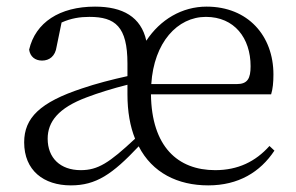

<svg xmlns="http://www.w3.org/2000/svg" viewBox="-20 -546 893 580"><path d="M609 14C700 14 766 -26 809 -91L794 -105C752 -58 699 -32 630 -32C517 -32 438 -103 436 -261H799C804 -277 806 -297 806 -321C806 -438 729 -526 604 -526C530 -526 464 -487 422 -423C406 -495 351 -526 267 -526C160 -526 87 -478 68 -396C71 -375 86 -363 107 -363C129 -363 147 -376 151 -405L166 -478C195 -491 222 -495 250 -495C328 -495 365 -466 365 -354V-316C319 -306 269 -293 228 -279C101 -237 53 -190 53 -116C53 -31 112 14 194 14C270 14 319 -19 399 -104C440 -24 517 14 609 14ZM437 -292C445 -418 516 -495 602 -495C688 -495 737 -431 737 -346C737 -309 728 -292 695 -292ZM388 -127C310 -54 276 -32 224 -32C162 -32 124 -69 124 -127C124 -178 156 -220 242 -252C276 -265 321 -279 365 -290V-261C365 -209 373 -164 388 -127Z"/></svg>

Font: Noto Serif CJK KR Light
Style: Regular
Weight: 300
Designer: Ryoko NISHIZUKA 西塚涼子 (kana & ideographs); Frank Grießhammer (Latin, Greek & Cyrillic); Wenlong ZHANG 张文龙 (bopomofo); San
Foundry: Adobe
Version: Version 2.001;hotconv 1.1.0;makeotfexe 2.6.0